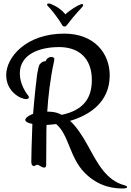

<svg xmlns="http://www.w3.org/2000/svg" viewBox="-20 -886 738 1085"><path d="M237 -540C226 -540 219 -536 214 -532C211 -529 208 -527 206 -524C199 -517 195 -495 190 -467C187 -446 175 -343 167 -243C139 -232 123 -219 123 -208C123 -199 138 -190 163 -186L162 -156C159 -90 157 -2 157 23C157 34 156 52 173 52C180 52 183 45 190 45C202 45 214 61 230 61C242 61 241 46 241 41C241 22 242 -56 242 -120C242 -133 242 -155 243 -180C259 -181 277 -182 297 -185C370 -125 372 4 460 92C542 174 631 179 673 179C686 179 698 178 698 171C698 167 695 165 684 161C579 134 529 32 481 -55C442 -127 408 -174 376 -203C485 -235 600 -308 600 -460C600 -584 514 -696 343 -696C127 -696 15 -562 15 -462C15 -368 96 -326 128 -326C139 -326 143 -331 143 -336C143 -343 140 -346 136 -350C125 -364 92 -413 92 -471C92 -580 204 -620 314 -620C420 -620 499 -562 499 -434C499 -333 454 -264 329 -237C297 -254 270 -255 247 -255C252 -337 264 -443 285 -538C286 -545 287 -549 287 -554C287 -561 275 -564 271 -564C255 -564 244 -555 237 -540ZM250 -852C259 -845 305 -790 329 -748C334 -739 338 -736 345 -736C350 -736 354 -739 358 -744C409 -811 434 -833 445 -847C448 -851 450 -854 450 -857C450 -861 448 -863 443 -863C440 -863 438 -862 435 -861C419 -856 373 -828 350 -805C311 -850 275 -859 264 -865C261 -866 258 -866 255 -866C250 -866 246 -864 246 -860C246 -858 247 -855 250 -852Z"/></svg>

Font: Engagement
Style: Regular
Weight: 400
Designer: Astigmatic (AOETI)
Foundry: Astigmatic (AOETI)
Version: Version 1.000